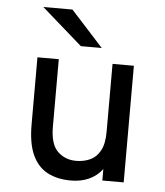

<svg xmlns="http://www.w3.org/2000/svg" viewBox="-53 -779 722 838"><g transform="rotate(5 308.0 -360.0)"><path d="M288.5 12Q228.5 12 185.5 -10.8Q142.5 -33.5 119.5 -83.8Q96.5 -134 96.5 -217V-511H190V-215.5Q190 -138.5 222.8 -107Q255.5 -75.5 303.5 -75.5Q337 -75.5 364.8 -88Q392.5 -100.5 409 -130.8Q425.5 -161 425.5 -213.5V-511H519V0H425.5V-50Q401.5 -19 367 -3.5Q332.5 12 288.5 12ZM281 -576 103 -732H230.5L372.5 -576Z"/></g></svg>

Font: Overpass Mono Light Medium
Style: Regular
Weight: 500
Monospace: yes
Version: Version 4.000